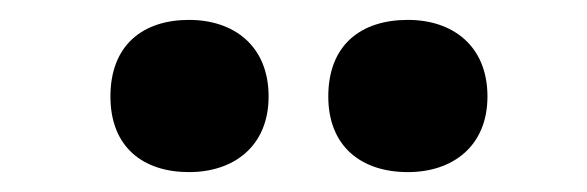

<svg xmlns="http://www.w3.org/2000/svg" viewBox="-20 -787 590 193"><path d="M91 -690C91 -639 124 -614 170 -614C215 -614 250 -640 250 -690C250 -741 215 -767 170 -767C124 -767 91 -742 91 -690ZM310 -690C310 -640 343 -614 390 -614C435 -614 470 -640 470 -690C470 -741 435 -767 390 -767C343 -767 310 -742 310 -690Z"/></svg>

Font: Noto Sans Kannada SemiCondensed Black
Style: Regular
Weight: 900
Width: 4
Designer: Jelle Bosma - Monotype Design Team
Foundry: Monotype Imaging Inc.
Version: Version 2.005